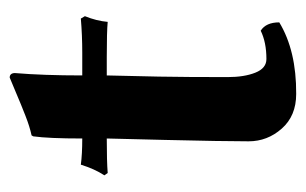

<svg xmlns="http://www.w3.org/2000/svg" viewBox="-137 -481 628 394"><g transform="rotate(-90 177.0 -284.0)"><path d="M89.8 -429.2Q89.8 -498 94.2 -529.8L96.2 -533.2Q114.3 -537.1 136.2 -545.7Q158.2 -554.2 185.1 -565.7Q211.9 -577.1 214.8 -578.1Q223.6 -578.1 224.1 -567.9Q219.2 -508.8 219.2 -429.2H266.1Q301.3 -429.2 335.9 -432.1L340.8 -423.8Q331.1 -399.9 329.1 -377Q309.1 -378.9 256.8 -378.9H219.2L216.8 -272Q215.8 -217.3 215.8 -130.9Q215.8 -96.7 224.9 -74Q233.9 -51.3 252.9 -51.3Q287.1 -51.3 311 -63Q328.1 -52.2 328.1 -24.9Q270 10.3 181.2 9.8Q136.2 9.8 110.1 -19.8Q84 -49.3 84 -87.9Q84 -141.1 86.9 -261.2L89.8 -378.9Q43 -378.9 19 -377L14.2 -383.8Q27.3 -403.8 36.1 -432.1Q57.6 -429.2 89.8 -429.2Z"/></g></svg>

Font: Linux Biolinum
Style: Bold
Weight: 700
Designer: Philipp H. Poll
Foundry: Philipp H. Poll
Version: Version 1.3.2 ; ttfautohint (v0.9)